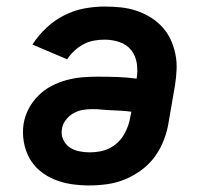

<svg xmlns="http://www.w3.org/2000/svg" viewBox="-20 -558 640 586"><path d="M253 8Q225 8 198 4Q171 0 146.5 -10Q122 -20 102 -36.5Q82 -53 69.5 -76Q57 -99 52.5 -126Q48 -153 52 -180Q56 -204 67.5 -226Q79 -248 97 -266Q115 -284 137 -295.5Q159 -307 183 -313.5Q207 -320 230.5 -322Q254 -324 277 -324Q307 -324 337.5 -323Q368 -322 397 -318Q401 -341 397.5 -364.5Q394 -388 380.5 -405Q367 -422 345 -429.5Q323 -437 299 -437Q283 -437 266.5 -434Q250 -431 235 -423Q220 -415 207 -403Q194 -391 185 -377L79 -422Q97 -450 121.5 -473Q146 -496 175.5 -511Q205 -526 236.5 -532Q268 -538 299 -538Q324 -538 348.5 -535.5Q373 -533 395.5 -525.5Q418 -518 438 -506Q458 -494 474 -477Q490 -460 500 -439Q510 -418 515 -394.5Q520 -371 519 -346.5Q518 -322 514 -297L495 -187Q491 -160 481 -133Q471 -106 454 -82Q437 -58 413 -40Q389 -22 362.5 -11Q336 0 308 4Q280 8 253 8ZM253 -93Q268 -93 283 -95.5Q298 -98 312 -104.5Q326 -111 338 -122Q350 -133 358 -146.5Q366 -160 371 -174.5Q376 -189 378 -203L381 -217Q366 -219 351 -220Q336 -221 321 -221.5Q306 -222 291.5 -223.5Q277 -225 262 -225Q247 -225 232.5 -222.5Q218 -220 204.5 -212.5Q191 -205 181 -192Q171 -179 169 -164Q166 -148 172.5 -133Q179 -118 191.5 -109Q204 -100 220.5 -96.5Q237 -93 253 -93Z"/></svg>

Font: Iosevka Curly Slab Extended
Style: Bold Italic
Weight: 700
Width: 7
Italic angle: -9°
Monospace: yes
Designer: Belleve Invis
Foundry: Belleve Invis
Version: Version 11.0.0; ttfautohint (v1.8.3)